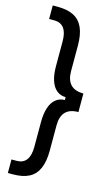

<svg xmlns="http://www.w3.org/2000/svg" viewBox="-138 -756 588 1016"><g transform="rotate(15 156.0 -248.0)"><path d="M201.2 -396.5V-535.2Q201.2 -595.7 184.6 -633.3Q168 -670.9 133.8 -689Q99.6 -707 44.9 -707H17.6V-632.8H45.9Q81.1 -632.8 99.1 -608.9Q117.2 -585 117.2 -537.1V-401.4Q117.2 -355.5 127.9 -322.8Q138.7 -290 159.7 -272.9Q180.7 -255.9 209 -255.9H294.9V-298.8Q248 -298.8 224.6 -323.2Q201.2 -347.7 201.2 -396.5ZM294.9 -288.1H209V-240.2H294.9ZM294.9 -240.2H209Q180.7 -240.2 159.7 -223.1Q138.7 -206.1 127.9 -173.3Q117.2 -140.6 117.2 -94.7V41Q117.2 88.9 99.1 112.8Q81.1 136.7 45.9 136.7H17.6V210.9H44.9Q99.6 210.9 133.8 192.9Q168 174.8 184.6 136.7Q201.2 98.6 201.2 39.1V-99.6Q201.2 -148.4 224.6 -172.9Q248 -197.3 294.9 -197.3ZM209 -255.9V-208H294.9V-255.9Z"/></g></svg>

Font: Wanted Sans Variable
Style: Regular
Weight: 400
Designer: Original Design by Kil Hyung-jin and Kang Hanbin, Wanted Lab, Inc; Hangeul from Source Han Sans by Jang Soo-young and Ka
Foundry: Wanted Lab, Inc.
Version: Version 1.003;Glyphs 3.2 (3227)